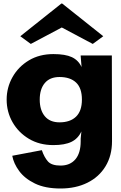

<svg xmlns="http://www.w3.org/2000/svg" viewBox="-20 -817 691 1097"><path d="M326 260Q238 260 179.5 231.5Q121 203 89.5 160Q58 117 50 73L219 41Q233 82 254 105.5Q275 129 326 129Q380 129 410.5 93.5Q441 58 441 -10V-25L445 -66Q426 -25 388 -6.5Q350 12 285 12Q205 12 145 -24Q85 -60 51.5 -119Q18 -178 18 -248Q18 -317 51.5 -376.5Q85 -436 145 -472Q205 -508 285 -508Q353 -508 390.5 -490.5Q428 -473 446 -434L441 -497V-500H619L620 -10Q620 72 583 133Q546 194 479.5 227Q413 260 326 260ZM320 -377Q265 -377 236 -342.5Q207 -308 207 -248Q207 -188 236 -153Q265 -118 320 -118Q381 -118 414.5 -150.5Q448 -183 448 -248Q448 -314 414.5 -345.5Q381 -377 320 -377ZM156 -566 96 -610 331 -797H335L570 -610L510 -566L333 -660Z"/></svg>

Font: Panamera Black
Style: Regular
Weight: 900
Designer: Bastien Sozeau
Foundry: NBR — Bastien Sozeau
Version: Version 3.002; ttfautohint (v1.8.4.7-5d5b);gftools[0.9.33]